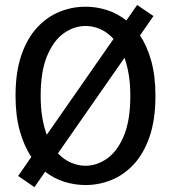

<svg xmlns="http://www.w3.org/2000/svg" viewBox="-20 -733 690 772"><path d="M53 -25.5 106 -102Q77 -145 59.8 -206Q42.5 -267 42.5 -348Q42.5 -443.5 66 -511.5Q89.5 -579.5 129.5 -622.5Q169.5 -665.5 219.8 -685.8Q270 -706 324 -706Q368 -706 410.2 -692.5Q452.5 -679 488 -650.5L531.5 -713L597 -668.5L543 -590.5Q571.5 -548 588.2 -487.8Q605 -427.5 605 -348Q605 -252 581.5 -183.8Q558 -115.5 518 -72.5Q478 -29.5 427.8 -9.2Q377.5 11 324 11Q280.5 11 238.8 -2Q197 -15 161.5 -42.5L118.5 19.5ZM143.5 -348Q143.5 -300 150 -261Q156.5 -222 168 -191L436.5 -576.5Q412.5 -603 383.5 -615.8Q354.5 -628.5 324 -628.5Q278.5 -628.5 237.2 -599.8Q196 -571 169.8 -509Q143.5 -447 143.5 -348ZM324 -66.5Q369 -66.5 410.2 -95.2Q451.5 -124 477.8 -186.2Q504 -248.5 504 -348Q504 -394.5 497.8 -432.5Q491.5 -470.5 480.5 -500.5L213 -116.5Q237 -91 265.8 -78.8Q294.5 -66.5 324 -66.5Z"/></svg>

Font: Trispace
Style: Regular
Weight: 400
Designer: Tyler Finck
Foundry: Etcetera Type Company
Version: Version 1.210; ttfautohint (v1.8.3)